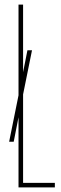

<svg xmlns="http://www.w3.org/2000/svg" viewBox="-20 -820 266 840"><path d="M61 0V-307L40 -200H20L61 -403V-800H81V-504L100 -600H120L81 -407V-20H220V0Z"/></svg>

Font: Big Shoulders Thin
Style: Regular
Weight: 100
Designer: Patric King
Foundry: XO Type Co
Version: Version 2.002